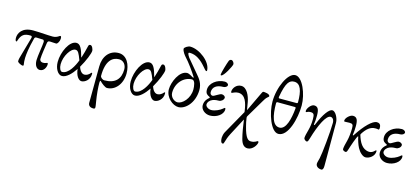

<svg xmlns="http://www.w3.org/2000/svg" viewBox="-72 -1321 4877 2231"><g transform="rotate(15 2366.5 -205.5)"><path d="M172 17C186 17 185 8 182 -10C180 -23 177 -44 178 -77C180 -126 189 -201 220 -319C224 -334 229 -340 245 -340L323 -337C333 -337 339 -324 339 -312C339 -280 313 -136 313 -86C313 -19 344 14 378 14C428 14 451 -38 451 -72C451 -83 450 -88 441 -88C439 -88 433 -85 425 -82C414 -78 403 -77 391 -77C371 -78 353 -88 353 -113C353 -154 373 -276 377 -305C381 -333 389 -336 411 -336C425 -336 457 -332 484 -332C499 -332 521 -370 521 -399C521 -422 518 -430 508 -430C503 -430 496 -424 485 -417C471 -409 451 -400 423 -400C394 -400 361 -402 326 -404C280 -407 231 -410 185 -410C55 -410 15 -331 15 -276C15 -250 22 -236 30 -236C38 -236 38 -246 40 -251C65 -326 99 -345 168 -345C191 -345 193 -336 188 -317L126 -98C118 -70 110 -47 110 -20C110 -4 158 17 172 17Z M645 15C698 15 754 -42 801 -111C810 -25 849 15 880 15C919 15 978 -25 978 -96C978 -105 979 -111 970 -111C966 -111 964 -107 959 -101C946 -86 921 -68 894 -68C867 -68 840 -89 822 -144C874 -232 911 -329 911 -359C911 -372 897 -419 873 -419C856 -419 853 -411 849 -395C838 -347 825 -299 810 -254C810 -252 809 -251 808 -251C807 -251 807 -252 806 -254C781 -349 757 -401 711 -401C628 -401 556 -252 556 -131C556 -54 595 15 645 15ZM635 -31C614 -31 596 -68 596 -114C596 -212 665 -321 720 -321C752 -321 765 -292 795 -213C771 -147 712 -31 635 -31Z M1091 285C1110 285 1116 283 1116 263C1116 245 1098 164 1091 78C1088 43 1086 7 1086 -22C1086 -36 1089 -47 1093 -47C1094 -47 1096 -47 1097 -45C1120 -20 1165 14 1186 14C1282 14 1364 -77 1364 -208C1364 -310 1316 -414 1216 -414C1105 -414 1036 -325 1036 -204C1036 -129 1033 209 1033 234C1033 269 1061 285 1091 285ZM1136 -64C1112 -64 1085 -86 1085 -105C1085 -290 1160 -345 1238 -345C1292 -345 1326 -300 1326 -246C1326 -131 1265 -64 1136 -64Z M1523 15C1576 15 1632 -42 1679 -111C1688 -25 1727 15 1758 15C1797 15 1856 -25 1856 -96C1856 -105 1857 -111 1848 -111C1844 -111 1842 -107 1837 -101C1824 -86 1799 -68 1772 -68C1745 -68 1718 -89 1700 -144C1752 -232 1789 -329 1789 -359C1789 -372 1775 -419 1751 -419C1734 -419 1731 -411 1727 -395C1716 -347 1703 -299 1688 -254C1688 -252 1687 -251 1686 -251C1685 -251 1685 -252 1684 -254C1659 -349 1635 -401 1589 -401C1506 -401 1434 -252 1434 -131C1434 -54 1473 15 1523 15ZM1513 -31C1492 -31 1474 -68 1474 -114C1474 -212 1543 -321 1598 -321C1630 -321 1643 -292 1673 -213C1649 -147 1590 -31 1513 -31Z M2045 14C2127 14 2226 -81 2231 -235C2234 -321 2188 -374 2157 -410C2111 -464 2053 -534 2021 -572C2011 -585 1997 -610 1997 -622C1997 -628 2007 -630 2011 -630C2050 -630 2085 -618 2114 -600C2190 -555 2233 -474 2251 -474C2256 -474 2259 -477 2259 -482C2259 -588 2109 -701 1999 -701C1972 -701 1930 -673 1930 -658C1930 -627 1967 -582 1978 -570C2024 -522 2094 -424 2129 -367C2131 -364 2129 -362 2124 -362C2122 -362 2119 -362 2116 -364C2102 -372 2066 -396 2045 -396C1951 -396 1886 -244 1886 -158C1886 -61 1977 14 2045 14ZM2021 -37C1983 -37 1933 -74 1933 -131C1933 -249 2020 -338 2118 -338C2155 -338 2162 -264 2162 -230C2162 -118 2078 -37 2021 -37Z M2431 -471C2462 -471 2533 -608 2535 -631C2537 -647 2519 -675 2500 -675C2491 -675 2478 -669 2473 -657C2459 -623 2424 -502 2424 -484C2424 -475 2422 -471 2431 -471ZM2425 14C2504 14 2580 -37 2580 -100C2580 -113 2578 -117 2570 -117C2568 -117 2561 -110 2549 -101C2526 -81 2469 -52 2423 -52C2384 -52 2354 -79 2354 -100C2354 -129 2378 -157 2411 -169C2439 -179 2466 -180 2484 -180C2507 -180 2539 -203 2539 -231C2539 -246 2518 -261 2497 -261C2469 -261 2416 -216 2396 -216C2379 -216 2364 -230 2364 -252C2364 -315 2413 -348 2490 -348C2514 -348 2537 -364 2537 -381C2537 -398 2514 -412 2493 -412C2399 -412 2314 -346 2314 -268C2314 -220 2337 -208 2364 -195C2374 -190 2371 -184 2362 -177C2352 -170 2314 -137 2314 -81C2314 -26 2368 14 2425 14Z M2654 290C2673 290 2666 247 2711 161L2818 -42H2820C2829 28 2843 115 2860 179C2876 240 2904 269 2946 269C3005 269 3051 201 3051 166C3051 161 3045 157 3040 157C3032 157 3013 181 2963 181C2931 181 2898 163 2864 27C2856 -3 2848 -39 2844 -72C2843 -80 2845 -87 2848 -92L2971 -300C2985 -323 2999 -348 3015 -361C3025 -369 3034 -376 3034 -381C3034 -410 2967 -414 2955 -414C2946 -414 2938 -393 2932 -381L2826 -158L2810 -252C2797 -322 2758 -414 2690 -414C2629 -414 2593 -359 2593 -319C2593 -309 2596 -307 2603 -307C2610 -307 2640 -328 2676 -328C2764 -328 2789 -234 2802 -145C2803 -141 2803 -133 2804 -129L2643 157C2632 177 2625 211 2625 225C2625 288 2646 290 2654 290Z M3248 14C3365 14 3426 -220 3426 -375C3426 -510 3352 -697 3264 -697C3177 -697 3086 -507 3086 -331C3086 -196 3156 14 3248 14ZM3154 -387C3147 -387 3143 -394 3144 -400C3176 -586 3215 -620 3272 -620C3348 -620 3375 -537 3375 -400C3375 -393 3370 -387 3363 -387ZM3242 -60C3160 -60 3131 -169 3131 -324C3131 -331 3135 -339 3143 -339L3352 -338C3364 -338 3366 -334 3365 -323C3354 -198 3321 -60 3242 -60Z M3839 285C3855 285 3863 265 3863 235V-284C3863 -340 3823 -414 3785 -414C3748 -414 3690 -341 3635 -205C3630 -193 3628 -194 3625 -194C3622 -194 3619 -197 3620 -201C3625 -238 3628 -255 3628 -307C3628 -376 3615 -414 3566 -414C3531 -414 3488 -359 3488 -327C3488 -317 3491 -315 3498 -315C3505 -315 3514 -328 3545 -328C3584 -328 3593 -313 3593 -256C3593 -204 3585 -156 3575 -119C3564 -80 3554 -41 3554 -20C3554 -1 3580 14 3590 14C3604 14 3610 -8 3616 -28C3669 -211 3734 -335 3784 -335C3810 -335 3828 -310 3828 -274C3828 -169 3800 108 3787 161C3780 191 3771 217 3771 231C3770 266 3805 285 3839 285Z M4296 15C4341 15 4403 -24 4403 -87C4403 -91 4401 -96 4395 -96C4390 -96 4366 -58 4324 -58C4322 -58 4321 -58 4319 -58C4234 -64 4197 -142 4173 -220C4171 -226 4172 -229 4177 -237C4219 -303 4264 -340 4321 -340C4359 -340 4348 -336 4358 -336C4366 -336 4370 -344 4370 -352C4370 -375 4370 -414 4320 -414C4269 -414 4183 -328 4103 -205C4096 -194 4096 -194 4093 -194C4090 -194 4087 -197 4088 -201C4093 -238 4096 -255 4096 -307C4096 -376 4083 -414 4034 -414C3999 -414 3949 -367 3949 -335C3949 -325 3952 -323 3959 -323C3966 -323 3982 -325 4013 -325C4052 -325 4060 -315 4060 -273C4060 -221 4053 -156 4043 -119C4032 -80 4021 -33 4021 -12C4021 7 4048 14 4058 14C4072 14 4078 -8 4084 -28C4090 -50 4139 -199 4152 -199C4153 -199 4154 -198 4154 -196C4161 -160 4178 -106 4197 -70C4221 -24 4263 15 4296 15Z M4555 14C4634 14 4710 -37 4710 -100C4710 -113 4708 -117 4700 -117C4698 -117 4691 -110 4679 -101C4656 -81 4599 -52 4553 -52C4514 -52 4484 -79 4484 -100C4484 -129 4508 -157 4541 -169C4569 -179 4596 -180 4614 -180C4637 -180 4669 -203 4669 -231C4669 -246 4648 -261 4627 -261C4599 -261 4546 -216 4526 -216C4509 -216 4494 -230 4494 -252C4494 -315 4543 -348 4620 -348C4644 -348 4667 -364 4667 -381C4667 -398 4644 -412 4623 -412C4529 -412 4444 -346 4444 -268C4444 -220 4467 -208 4494 -195C4504 -190 4501 -184 4492 -177C4482 -170 4444 -137 4444 -81C4444 -26 4498 14 4555 14Z"/></g></svg>

Font: EB Garamond
Style: Regular
Weight: 400
Designer: Georg Duffner and Octavio Pardo
Foundry: Georg Duffner
Version: Version 1.000;PS 001.000;hotconv 1.0.88;makeotf.lib2.5.64775